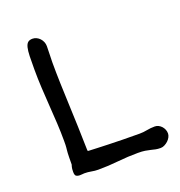

<svg xmlns="http://www.w3.org/2000/svg" viewBox="-124 -773 827 884"><g transform="rotate(-20 290.0 -331.5)"><path d="M97.7 -28.8Q97.7 -45.4 99.9 -52.7Q102.1 -60.1 103 -63.5Q103 -84 103.3 -97.2Q103.5 -110.4 104 -118.9Q104.5 -127.4 105.2 -133.3Q106 -139.2 106.4 -145Q106.9 -150.9 107.2 -158Q107.4 -165 107.4 -176.8Q107.4 -219.7 105 -263.4Q102.5 -307.1 99.4 -351.8Q96.2 -396.5 93.8 -441.9Q91.3 -487.3 91.3 -533.7Q91.3 -572.3 92 -598.4Q92.8 -624.5 96.7 -640.1Q100.6 -655.8 108.6 -662.6Q116.7 -669.4 131.3 -669.4Q141.1 -669.4 150.4 -665Q159.7 -660.6 166.7 -653.1Q173.8 -645.5 178 -635.5Q182.1 -625.5 182.1 -614.7Q182.1 -595.2 181.2 -575.2Q180.2 -555.2 180.2 -536.6Q180.2 -484.4 181.9 -432.1Q183.6 -379.9 185.8 -326.7Q188 -273.4 189.9 -218.5Q191.9 -163.6 192.9 -106.4Q192.9 -98.1 194.1 -96.9Q195.3 -95.7 205.1 -95.7Q217.8 -95.2 240.5 -94.2Q263.2 -93.3 293.9 -92.3Q324.7 -91.3 363 -90.6Q401.4 -89.8 445.8 -89.8Q464.4 -89.8 482.9 -93.5Q501.5 -97.2 522 -97.2Q531.7 -97.2 540.3 -92.8Q548.8 -88.4 555.2 -81.3Q561.5 -74.2 565.2 -65.2Q568.8 -56.2 568.8 -46.4Q568.8 -37.6 564 -28.3Q559.1 -19 551.3 -11.7Q543.5 -4.4 533.7 0.5Q523.9 5.4 514.6 5.4Q500.5 5.4 490 3.2Q479.5 1 468 -2Q456.5 -4.9 442.6 -7.1Q428.7 -9.3 407.7 -9.3Q358.9 -9.3 309.3 -4.2Q259.8 1 210.4 1Q193.8 1 177.5 -2.2Q161.1 -5.4 143.6 -5.4Q140.6 -5.4 133.8 -4.6Q127 -3.9 120.6 -3.9Q111.3 -3.9 104.5 -8.1Q97.7 -12.2 97.7 -28.8Z"/></g></svg>

Font: Short Stack
Style: Regular
Weight: 400
Designer: James Grieshaber
Foundry: James Grieshaber
Version: Version 1.002